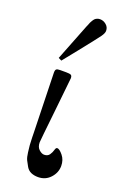

<svg xmlns="http://www.w3.org/2000/svg" viewBox="-140 -746 530 806"><g transform="rotate(20 125.0 -343.0)"><path d="M55 -422Q55 -434 59.5 -437.5Q64 -441 76 -441H103Q119 -441 124.5 -438Q130 -435 130 -424Q130 -419 114.5 -276.5Q99 -134 99 -127Q99 -106 111 -95Q123 -84 134 -84Q150 -84 157.5 -95Q165 -106 168 -117.5Q171 -129 177 -129Q187 -129 202.5 -110Q218 -91 218 -64Q218 -34 196.5 -10.5Q175 13 142 13Q124 13 110.5 7Q97 1 89 -12.5Q81 -26 75.5 -37.5Q70 -49 67.5 -70Q65 -91 64 -101Q63 -111 62.5 -133.5Q62 -156 62 -159ZM53 -487 117 -650Q118 -651 121 -659Q124 -667 125.5 -670.5Q127 -674 131 -680.5Q135 -687 138.5 -690.5Q142 -694 148 -696.5Q154 -699 161 -699Q176 -699 188.5 -688.5Q201 -678 201 -662V-661Q201 -651 190 -635.5Q179 -620 120 -546Q88 -506 67 -480Z"/></g></svg>

Font: CMU Serif
Style: Roman
Weight: 500
Version: Version 0.7.0